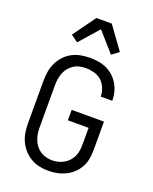

<svg xmlns="http://www.w3.org/2000/svg" viewBox="-167 -1002 883 1106"><g transform="rotate(20 275.0 -449.0)"><path d="M268 12Q240 12 212 6Q184 0 160 -14Q136 -28 117 -49Q98 -70 86 -95.5Q74 -121 69.5 -149Q65 -177 65 -205V-465Q65 -493 69.5 -521.5Q74 -550 86 -575.5Q98 -601 117.5 -622.5Q137 -644 162 -657.5Q187 -671 215 -676.5Q243 -682 271 -682Q298 -682 324 -678Q350 -674 374 -663Q398 -652 417.5 -634.5Q437 -617 450.5 -594Q464 -571 470.5 -545.5Q477 -520 477 -494V-493H406Q406 -519 396 -544Q386 -569 367 -586.5Q348 -604 322.5 -611Q297 -618 271 -618Q252 -618 233 -614Q214 -610 197.5 -599.5Q181 -589 168.5 -574Q156 -559 149 -541Q142 -523 139 -503.5Q136 -484 136 -465V-205Q136 -186 139 -167Q142 -148 149 -130.5Q156 -113 167.5 -98Q179 -83 195 -72.5Q211 -62 230 -57Q249 -52 268 -52Q287 -52 306 -57Q325 -62 341.5 -72Q358 -82 370.5 -96.5Q383 -111 390.5 -129Q398 -147 400 -166.5Q402 -186 402 -205V-300H275V-364H473V-205Q473 -177 470 -148.5Q467 -120 455 -94Q443 -68 423 -47.5Q403 -27 377.5 -13.5Q352 0 324 6Q296 12 268 12ZM379 -740 275 -858 171 -740 128 -772 228 -910H322L422 -772Z"/></g></svg>

Font: Lode Term
Style: Regular
Weight: 400
Monospace: yes
Designer: Belleve Invis
Foundry: Belleve Invis
Version: Version 29.2.0